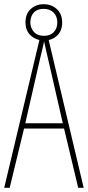

<svg xmlns="http://www.w3.org/2000/svg" viewBox="-20 -891 417 911"><path d="M351 0 284 -281H94L26 0H0L170 -714H208L377 0ZM208 -612Q202 -637 198 -655Q194 -673 189 -695Q185 -673 180.5 -655.5Q176 -638 170 -612L100 -306H278ZM189 -699Q153 -699 127 -721.5Q101 -744 101 -785Q101 -826 126 -848.5Q151 -871 187 -871Q225 -871 250 -847.5Q275 -824 275 -784Q275 -745 251 -722Q227 -699 189 -699ZM189 -721Q218 -721 235 -738.5Q252 -756 252 -784Q252 -813 234.5 -831Q217 -849 187 -849Q156 -849 140 -831Q124 -813 124 -785Q124 -759 140.5 -740Q157 -721 189 -721Z"/></svg>

Font: Noto Sans Thai Looped ExtraCondensed Thin
Style: Regular
Weight: 100
Width: 2
Designer: Sasikarn Vongin, Ben Mitchell
Foundry: The Fontpad Ltd
Version: Version 1.001; ttfautohint (v1.8.4.7-5d5b)